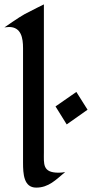

<svg xmlns="http://www.w3.org/2000/svg" viewBox="-26 -845 420 875"><path d="M271 -61C262 -59 251 -58 241 -58C167 -58 174 -98 174 -151V-825C174 -825 125 -801 87 -781C61 -767 -6 -720 -6 -720C-6 -720 8 -722 15 -722C71 -722 79 -671 79 -626V-104C79 -53 82 10 139 10C196 10 229 -26 271 -61ZM322 -426 227 -360 278 -278 373 -345Z"/></svg>

Font: Fondamento
Style: Regular
Weight: 400
Designer: Astigmatic (AOETI)
Foundry: Astigmatic (AOETI)
Version: Version 1.001